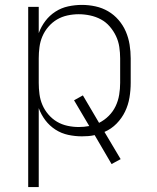

<svg xmlns="http://www.w3.org/2000/svg" viewBox="-20 -548 640 783"><path d="M95 215V-520H138V-413Q148 -440 165 -462.5Q182 -485 206 -500.5Q230 -516 258 -522Q286 -528 314 -528Q342 -528 369.5 -522Q397 -516 421 -502Q445 -488 463.5 -466.5Q482 -445 493 -419.5Q504 -394 508.5 -366Q513 -338 513 -310V-210Q513 -180 508 -150Q503 -120 490 -93Q477 -66 455.5 -44Q434 -22 406 -10L472 101L435 121L366 3Q353 6 340 7Q327 8 314 8Q286 8 258 2Q230 -4 206 -19.5Q182 -35 165 -57.5Q148 -80 138 -107V215ZM301 -30Q312 -30 322.5 -31Q333 -32 344 -34L282 -139L318 -159L384 -47Q406 -58 423.5 -75.5Q441 -93 451.5 -115Q462 -137 466 -161.5Q470 -186 470 -210V-310Q470 -333 466.5 -356.5Q463 -380 453 -401Q443 -422 427.5 -440Q412 -458 391.5 -469Q371 -480 347.5 -485Q324 -490 301 -490Q278 -490 255 -485Q232 -480 212.5 -468.5Q193 -457 177.5 -439Q162 -421 153 -400Q144 -379 141 -356Q138 -333 138 -310V-210Q138 -187 141 -164Q144 -141 153 -120Q162 -99 177.5 -81Q193 -63 212.5 -51.5Q232 -40 255 -35Q278 -30 301 -30Z"/></svg>

Font: Zed Sans Extralight Extended
Style: Regular
Weight: 200
Width: 7
Designer: Belleve Invis
Foundry: Belleve Invis
Version: Version 1.0.0; ttfautohint (v1.8.4)